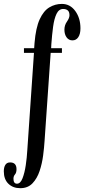

<svg xmlns="http://www.w3.org/2000/svg" viewBox="-90 -776 450 1006"><path d="M16 210Q-22 210 -46 186.8Q-70 163.5 -70 121.5Q-70 100.5 -62 87.8Q-54 75 -37 75Q-3.5 75 -3.5 110.5Q-3.5 129 -11.5 138Q-19.5 147 -19.5 160.5Q-19.5 186.5 -1 186.5Q17 186.5 28 158.2Q39 130 45 89.5Q51 49 53 11.5L88 -499H35.5V-523.5H89L91 -551Q97.5 -630.5 118 -675Q138.5 -719.5 168.8 -737.5Q199 -755.5 234 -755.5Q277.5 -755.5 304.5 -718.2Q331.5 -681 331.5 -627.5Q331.5 -598 320.2 -581.2Q309 -564.5 289.5 -564.5Q270.5 -564.5 259 -580.2Q247.5 -596 247.5 -620.5Q247.5 -644 260.8 -662.8Q274 -681.5 274 -696Q274 -714 265 -721.5Q256 -729 241 -729Q218.5 -729 206.2 -703.5Q194 -678 188.2 -635.8Q182.5 -593.5 179 -544.5L178 -523.5H234.5V-499H175.5L143.5 -37.5Q141.5 -4 136 38.5Q130.5 81 117.5 120Q104.5 159 80.2 184.5Q56 210 16 210Z"/></svg>

Font: Imbue 50pt SemiBold
Style: Regular
Weight: 600
Designer: Tyler Finck
Foundry: Etcetera Type Company
Version: Version 1.102; ttfautohint (v1.8.3)